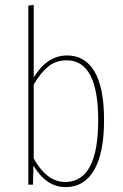

<svg xmlns="http://www.w3.org/2000/svg" viewBox="-20 -756 504 786"><path d="M406 -264Q406 -130 365.5 -60Q325 10 248 10Q170 10 117 -78L115 0H96V-733L118 -736V-439Q173 -529 255 -529Q328 -529 367 -463Q406 -397 406 -264ZM382 -264Q382 -509 253 -509Q209 -509 178 -484Q147 -459 118 -410V-107Q172 -11 247 -11Q314 -11 348 -74Q382 -137 382 -264Z"/></svg>

Font: Fira Sans Extra Condensed Thin
Style: Regular
Weight: 250
Width: 1
Designer: Carrois Corporate & Edenspiekermann AG
Foundry: Carrois Corporate GbR & Edenspiekermann AG
Version: Version 4.203